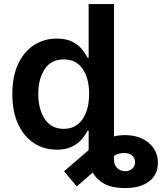

<svg xmlns="http://www.w3.org/2000/svg" viewBox="-20 -748 819 972"><path d="M611.8 204.1Q548.8 204.1 509 182.9Q469.2 161.6 449.7 125.5L368.7 195.8L304.2 119.1L428.7 12.2V-86.4H423.3Q413.6 -66.4 394.8 -43.9Q376 -21.5 345.2 -5.9Q314.5 9.8 267.6 9.8Q203.1 9.8 152.3 -23.2Q101.6 -56.2 72 -119.1Q42.5 -182.1 42.5 -272Q42.5 -362.8 72.5 -425.5Q102.5 -488.3 153.3 -520.5Q204.1 -552.7 267.1 -552.7Q315.4 -552.7 346.4 -536.6Q377.4 -520.5 395.5 -497.8Q413.6 -475.1 423.3 -455.6H428.7V-727.5H557.1V-57.6Q584.5 -64 610.8 -64Q687 -64 733.2 -24.7Q779.3 14.6 779.3 76.7Q779.3 135.7 735.4 169.9Q691.4 204.1 611.8 204.1ZM302.7 -95.7Q364.3 -95.7 397.7 -144.5Q431.2 -193.4 431.2 -272.5Q431.2 -352.1 398.2 -399.7Q365.2 -447.3 302.7 -447.3Q238.8 -447.3 206.3 -397.9Q173.8 -348.6 173.8 -272.5Q173.8 -195.8 206.5 -145.8Q239.3 -95.7 302.7 -95.7ZM557.1 40.5V59.1Q557.1 88.4 574 103.5Q590.8 118.7 614.3 118.7Q635.7 118.7 649.7 106Q663.6 93.3 663.6 73.2Q663.6 54.2 651.1 41.5Q638.7 28.8 615.7 26.9Q587.4 23.9 557.1 40.5Z"/></svg>

Font: Inter Semi Bold
Style: Regular
Weight: 600
Designer: Rasmus Andersson
Foundry: rsms
Version: Version 4.000;git-e0f93cc